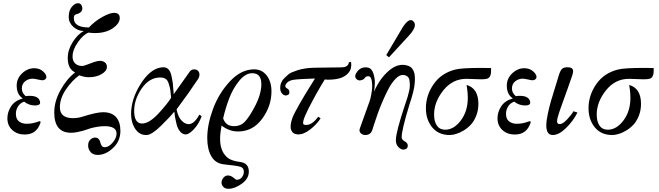

<svg xmlns="http://www.w3.org/2000/svg" viewBox="-20 -833 4106 1196"><path d="M269 -354Q269 -345 262 -339Q255 -333 244 -333Q236 -333 215 -338Q194 -343 183 -343Q157 -343 136.5 -326.5Q116 -310 116 -282Q116 -254 140 -234Q151 -236 165 -236Q226 -236 230 -194Q230 -176 198 -176Q160 -176 130 -200Q104 -190 91.5 -169Q79 -148 79 -124Q79 -92 98 -77Q117 -62 146 -62Q167 -62 185 -66Q203 -70 213.5 -74Q224 -78 226 -78Q235 -78 232 -68Q208 5 134 5Q87 5 56.5 -23Q26 -51 26 -96Q26 -135 49 -170.5Q72 -206 122 -220Q84 -244 84 -300Q84 -344 117.5 -376Q151 -408 193 -408Q226 -408 247.5 -389Q269 -370 269 -354Z M622 -134Q676 -134 703 -103.5Q730 -73 730 -18Q730 46 684 89Q638 132 589 132Q560 132 544.5 114.5Q529 97 529 73Q529 50 542.5 37Q556 24 572 24Q587 24 595 33.5Q603 43 605 54Q607 65 613.5 74.5Q620 84 633 84Q657 84 681.5 55.5Q706 27 706 -1Q706 -47 632 -47Q590 -47 541 -33Q538 -32 523.5 -27Q509 -22 495 -18Q481 -14 461 -10Q441 -6 423 -6Q318 -6 318 -132Q318 -202 357 -272Q396 -342 448 -382Q402 -403 402 -472Q402 -522 433 -571Q464 -620 502 -640Q465 -640 436.5 -666Q408 -692 408 -727Q408 -767 427 -790Q446 -813 466 -813Q479 -813 486 -803Q493 -793 493 -781Q493 -760 470 -749Q468 -748 457.5 -745Q447 -742 443.5 -737Q440 -732 440 -719Q440 -662 534 -662Q570 -701 617 -727Q664 -753 690 -753Q726 -753 726 -721Q726 -687 682.5 -657Q639 -627 571 -627Q553 -627 532 -630Q500 -619 466 -571Q432 -523 432 -481Q432 -453 448.5 -437.5Q465 -422 492 -422Q503 -422 543 -438Q583 -454 604 -454Q620 -454 633 -444.5Q646 -435 646 -416Q646 -391 613 -371.5Q580 -352 534 -352Q504 -352 474 -364Q430 -333 391.5 -277Q353 -221 353 -165Q353 -97 435 -97Q467 -97 500 -108Q582 -134 622 -134Z M1236 -108Q1217 -58 1185.5 -25.5Q1154 7 1133 4Q1114 2 1100 -16Q1086 -34 1079.5 -61Q1073 -88 1070 -105Q1067 -122 1066 -138Q1038 -103 981.5 -48Q925 7 894 8Q846 10 818.5 -36.5Q791 -83 798 -152Q807 -240 868 -328Q929 -414 999 -414Q1017 -414 1029.5 -401Q1042 -388 1048 -360.5Q1054 -333 1056.5 -314Q1059 -295 1061 -260Q1062 -251 1062 -246L1157 -380Q1170 -402 1191 -401Q1212 -400 1219.5 -383Q1227 -366 1216 -344Q1158 -256 1080 -152Q1088 -109 1107.5 -86Q1127 -63 1150 -60Q1187 -55 1222 -119Q1236 -110 1236 -108ZM1046 -224Q1045 -231 1043 -253Q1041 -275 1038 -287.5Q1035 -300 1029.5 -316.5Q1024 -333 1012.5 -341Q1001 -349 984 -350Q911 -354 860 -278Q812 -206 816 -130Q821 -58 872 -64Q915 -69 969.5 -128.5Q1024 -188 1046 -224Z M1671 -264Q1671 -172 1613 -93Q1555 -14 1463 -14Q1408 -14 1360 -51Q1351 -1 1351 32Q1351 110 1397 149Q1421 169 1476 176Q1530 183 1530 236Q1530 280 1486 311.5Q1442 343 1403 343Q1382 343 1371 331Q1360 319 1360 305Q1360 288 1372 274Q1384 260 1400 260Q1417 260 1434 273.5Q1451 287 1453 287Q1475 287 1487 271Q1499 255 1499 237Q1499 213 1478 206Q1457 199 1377 191Q1323 186 1297 141.5Q1271 97 1271 27Q1271 -57 1307 -154.5Q1343 -252 1412.5 -326.5Q1482 -401 1563 -401Q1612 -401 1641.5 -362.5Q1671 -324 1671 -264ZM1551 -377Q1509 -377 1470.5 -330Q1432 -283 1409 -223.5Q1386 -164 1370 -96Q1386 -47 1438 -47Q1478 -47 1504 -73.5Q1530 -100 1564 -163Q1608 -244 1608 -309Q1608 -377 1551 -377Z M2167 -446Q2173 -405 2150.5 -379Q2128 -353 2091 -344Q2071 -339 2049 -337.5Q2027 -336 2015 -337L2003 -338Q1950 -252 1901.5 -156.5Q1853 -61 1875 -56Q1919 -46 1962 -106L1977 -96Q1954 -59 1911.5 -26Q1869 7 1833 4Q1803 2 1793.5 -24Q1784 -50 1802 -100Q1813 -128 1848 -189Q1883 -250 1913 -297L1942 -344Q1843 -341 1809 -336Q1773 -331 1760 -307Q1751 -290 1770 -281Q1780 -276 1782 -263Q1784 -250 1779 -246Q1768 -237 1757.5 -238.5Q1747 -240 1741 -246Q1726 -260 1725.5 -281.5Q1725 -303 1732 -318.5Q1739 -334 1747 -342Q1767 -362 1779.5 -372Q1792 -382 1833.5 -395.5Q1875 -409 1933 -411Q1964 -412 2003.5 -412Q2043 -412 2077 -413Q2081 -413 2091.5 -413Q2102 -413 2106.5 -413.5Q2111 -414 2119 -414.5Q2127 -415 2131.5 -417Q2136 -419 2141 -422.5Q2146 -426 2149 -431.5Q2152 -437 2153 -444Q2154 -445 2155.5 -445.5Q2157 -446 2161 -447Q2165 -448 2167 -446Z M2530 -180Q2482 -23 2482 22Q2482 37 2500.5 47Q2519 57 2520 72Q2521 92 2504 97Q2487 102 2476 94Q2446 77 2446 40Q2446 -10 2504 -184Q2504 -185 2509.5 -200Q2515 -215 2519 -229Q2523 -243 2528 -263.5Q2533 -284 2533 -301Q2533 -318 2530.5 -333.5Q2528 -349 2517 -357.5Q2506 -366 2488 -366Q2467 -366 2443.5 -341.5Q2420 -317 2401.5 -282.5Q2383 -248 2363.5 -202.5Q2344 -157 2332 -122.5Q2320 -88 2309 -54.5Q2298 -21 2298 -20Q2287 8 2255 8Q2239 8 2227 -3.5Q2215 -15 2222 -34L2280 -196Q2291 -226 2296 -264Q2301 -302 2295.5 -331Q2290 -360 2272 -358Q2264 -357 2260 -355Q2256 -353 2254.5 -350Q2253 -347 2249 -343Q2245 -339 2238 -336Q2215 -326 2200.5 -340.5Q2186 -355 2198 -376Q2224 -421 2272 -412Q2296 -407 2306 -375Q2316 -343 2315 -314.5Q2314 -286 2310 -262Q2345 -344 2404 -394Q2463 -444 2523 -423Q2538 -418 2548 -405Q2558 -392 2561.5 -376Q2565 -360 2564.5 -338.5Q2564 -317 2561.5 -299Q2559 -281 2553.5 -259Q2548 -237 2544 -224Q2540 -211 2535 -196ZM2552 -703Q2586 -675 2528 -612L2403 -476L2386 -490L2476 -642Q2523 -726 2552 -703Z M3039 -409V-402Q3039 -382 3037.5 -373Q3036 -364 3030 -354.5Q3024 -345 3011.5 -342Q2999 -339 2976 -339Q2962 -339 2929.5 -340.5Q2897 -342 2885 -342Q2799 -342 2741.5 -270Q2684 -198 2684 -119Q2684 -76 2701.5 -50.5Q2719 -25 2753 -25Q2807 -25 2850.5 -82.5Q2894 -140 2894 -225Q2894 -237 2893 -249.5Q2892 -262 2891 -271.5Q2890 -281 2888.5 -289Q2887 -297 2887 -300L2886 -304Q2960 -283 2960 -186Q2960 -146 2946.5 -112Q2933 -78 2913 -56.5Q2893 -35 2868 -20Q2843 -5 2821 1.5Q2799 8 2781 8Q2711 8 2672 -40Q2633 -88 2633 -159Q2633 -239 2681 -308.5Q2729 -378 2817 -400Q2856 -410 2981 -410Q2997 -410 3017 -409.5Q3037 -409 3039 -409Z M3322 -354Q3322 -345 3315 -339Q3308 -333 3297 -333Q3289 -333 3268 -338Q3247 -343 3236 -343Q3210 -343 3189.5 -326.5Q3169 -310 3169 -282Q3169 -254 3193 -234Q3204 -236 3218 -236Q3279 -236 3283 -194Q3283 -176 3251 -176Q3213 -176 3183 -200Q3157 -190 3144.5 -169Q3132 -148 3132 -124Q3132 -92 3151 -77Q3170 -62 3199 -62Q3220 -62 3238 -66Q3256 -70 3266.5 -74Q3277 -78 3279 -78Q3288 -78 3285 -68Q3261 5 3187 5Q3140 5 3109.5 -23Q3079 -51 3079 -96Q3079 -135 3102 -170.5Q3125 -206 3175 -220Q3137 -244 3137 -300Q3137 -344 3170.5 -376Q3204 -408 3246 -408Q3279 -408 3300.5 -389Q3322 -370 3322 -354Z M3577 -132Q3551 -80 3506.5 -36Q3462 8 3423 8Q3383 8 3383 -52Q3383 -80 3392.5 -124.5Q3402 -169 3411.5 -201.5Q3421 -234 3438.5 -290.5Q3456 -347 3461 -364Q3470 -393 3480.5 -403.5Q3491 -414 3515 -414Q3550 -414 3550 -390Q3550 -381 3545 -364Q3530 -320 3513 -272.5Q3496 -225 3486 -197.5Q3476 -170 3467 -144Q3458 -118 3454 -102.5Q3450 -87 3450 -77Q3450 -60 3467 -60Q3486 -60 3514.5 -91Q3543 -122 3552 -140Z M4052 -409V-402Q4052 -382 4050.5 -373Q4049 -364 4043 -354.5Q4037 -345 4024.5 -342Q4012 -339 3989 -339Q3975 -339 3942.5 -340.5Q3910 -342 3898 -342Q3812 -342 3754.5 -270Q3697 -198 3697 -119Q3697 -76 3714.5 -50.5Q3732 -25 3766 -25Q3820 -25 3863.5 -82.5Q3907 -140 3907 -225Q3907 -237 3906 -249.5Q3905 -262 3904 -271.5Q3903 -281 3901.5 -289Q3900 -297 3900 -300L3899 -304Q3973 -283 3973 -186Q3973 -146 3959.5 -112Q3946 -78 3926 -56.5Q3906 -35 3881 -20Q3856 -5 3834 1.5Q3812 8 3794 8Q3724 8 3685 -40Q3646 -88 3646 -159Q3646 -239 3694 -308.5Q3742 -378 3830 -400Q3869 -410 3994 -410Q4010 -410 4030 -409.5Q4050 -409 4052 -409Z"/></svg>

Font: GFS BodoniClassic
Style: Regular
Weight: 400
Designer: George D. Matthiopoulos
Foundry: George D. Matthiopoulos
Version: Macromedia Fontographer 4.1.5 140901